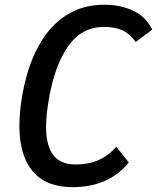

<svg xmlns="http://www.w3.org/2000/svg" viewBox="-20 -754 648 792"><path d="M60 -235.5Q60 -293.5 72 -361.5Q92.5 -478.5 137.8 -562Q183 -645.5 251.5 -690Q320 -734.5 409.5 -734.5Q477.5 -734.5 530 -709.5Q582.5 -684.5 608 -632L540 -581Q512 -618 481.5 -630.5Q451 -643 409.5 -643Q318 -643 262.2 -564.8Q206.5 -486.5 182.5 -350Q170 -280.5 170 -229.5Q170 -154.5 199.2 -115Q228.5 -75.5 294 -75.5Q397 -75.5 459.5 -149L511.5 -83.5Q427.5 18 279.5 18Q169.5 18 114.8 -47.5Q60 -113 60 -235.5Z"/></svg>

Font: JuliaMono Medium
Style: Italic
Weight: 500
Italic angle: -9°
Monospace: yes
Designer: cormullion
Foundry: corm
Version: Version 0.054; ttfautohint (v1.8.4)